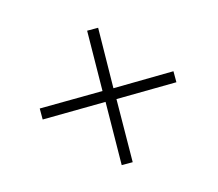

<svg xmlns="http://www.w3.org/2000/svg" viewBox="-110 -918 1220 1073"><g transform="rotate(30 500.0 -381.5)"><path d="M499 -343 244 -82 199 -127 454 -387 211 -636 256 -681 499 -431 742 -681 787 -636 544 -387 799 -127 754 -82Z"/></g></svg>

Font: IBM Plex Sans SC
Style: Regular
Weight: 400
Designer: Mike Abbink; Paul van der Laan; Pieter van Rosmalen; Eunyou Noh; Wujin Sim; Chorong Kim; Dohee Lee; Yejin We; Jinhee Kim
Foundry: Sandoll Inc.
Version: Version 1.000